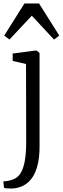

<svg xmlns="http://www.w3.org/2000/svg" viewBox="-34 -851 364 1114"><path d="M42 242.5Q36.5 243 25 242.8Q13.5 242.5 2.8 241.5Q-8 240.5 -11 239L-14.5 201Q-7 201.5 9 199Q25 196.5 42 190Q71 179.5 87.5 150.2Q104 121 111 76Q118 31 118 -26.5L117 -479.5L39.5 -497.5V-540.5L173 -558H178L195.5 -543.5V-1Q195.5 58.5 185 103Q174.5 147.5 154.5 177.5Q134.5 207.5 106 223.5Q77.5 239.5 42 242.5ZM21 -621.5 -9.5 -644.5 108 -831H192.5L310 -644.5L279.5 -621.5L150.5 -760Z"/></svg>

Font: Merriweather 36pt Light
Style: Regular
Weight: 300
Designer: Eben Sorkin
Foundry: Eben Sorkin
Version: Version 2.100